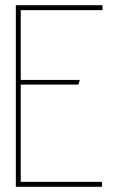

<svg xmlns="http://www.w3.org/2000/svg" viewBox="-20 -720 443 740"><path d="M41 0H373V-19H60V-394H282L288 -412H60V-681H375V-700H41Z"/></svg>

Font: Advent Pro Thin
Style: Regular
Weight: 250
Version: Version 3.000